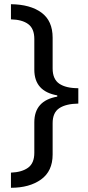

<svg xmlns="http://www.w3.org/2000/svg" viewBox="-20 -734 420 912"><path d="M32 86Q84 84 113.5 62.5Q143 41 143 -8V-153Q143 -256 252 -275V-281Q143 -300 143 -403V-549Q143 -598 114 -619.5Q85 -641 32 -642V-714Q124 -713 177 -674Q230 -635 230 -555V-409Q230 -358 261.5 -336.5Q293 -315 352 -315V-242Q293 -241 261.5 -220Q230 -199 230 -149V0Q230 79 175 118.5Q120 158 32 158Z"/></svg>

Font: Noto Kufi Arabic
Style: Regular
Weight: 400
Designer: Monotype Design Team, David Williams, Khaled Hosny
Foundry: Google LLC
Version: Version 2.109; ttfautohint (v1.8.4.7-5d5b)